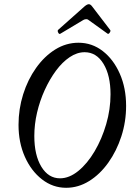

<svg xmlns="http://www.w3.org/2000/svg" viewBox="-20 -879 619 912"><path d="M294 13Q231 13 179.5 -27Q128 -67 98 -134.5Q68 -202 68 -286Q68 -361 90 -431Q112 -501 151.5 -556.5Q191 -612 242.5 -644Q294 -676 353 -676Q417 -676 468 -636.5Q519 -597 549 -529Q579 -461 579 -376Q579 -301 556.5 -231.5Q534 -162 494.5 -106.5Q455 -51 403.5 -19Q352 13 294 13ZM265 -32Q309 -32 352 -67Q395 -102 429.5 -160.5Q464 -219 484.5 -289.5Q505 -360 505 -431Q505 -521 471.5 -576Q438 -631 382 -631Q346 -631 311 -607.5Q276 -584 246 -543.5Q216 -503 192.5 -451.5Q169 -400 156 -344Q143 -288 143 -233Q143 -142 176.5 -87Q210 -32 265 -32ZM267 -719Q261 -715 256.5 -724Q252 -733 256 -737L382 -849Q394 -859 402 -859Q410 -859 418 -848L503 -737Q507 -733 501.5 -724.5Q496 -716 491 -719L402 -783Q397 -788 390 -788Q387 -788 383 -787Q379 -786 374 -783Z"/></svg>

Font: Junicode Two Beta Condensed
Style: Italic
Weight: 400
Width: 3
Italic angle: -9°
Version: Version 1.053; ttfautohint (v1.8.4)